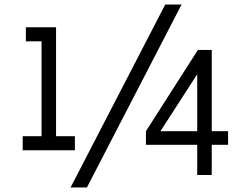

<svg xmlns="http://www.w3.org/2000/svg" viewBox="-20 -793 1035 846"><path d="M80 0ZM310 -193V-131H80V-193H163V-611H94V-673H227V-193ZM708 -773H780L363 33H291ZM985 -155H913V-22H849V-155H623V-215L852 -573H913V-215H985ZM849 -215V-466L687 -215Z"/></svg>

Font: Biryani Light
Style: Regular
Weight: 300
Designer: Dan Reynolds and Mathieu Réguer
Foundry: Dan Reynolds and Mathieu Réguer
Version: Version 1.004; ttfautohint (v1.1) -l 5 -r 5 -G 72 -x 0 -D la